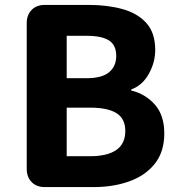

<svg xmlns="http://www.w3.org/2000/svg" viewBox="-20 -763 728 783"><path d="M163 0Q129 0 109 -20.5Q89 -41 89 -74V-669Q89 -702 109 -722.5Q129 -743 163 -743H341Q418 -743 479.5 -726Q541 -709 577 -669Q613 -629 613 -559Q613 -509 587 -462Q561 -415 515 -398V-394Q573 -380 611.5 -336.5Q650 -293 650 -219Q650 -144 611.5 -95.5Q573 -47 507.5 -23.5Q442 0 361 0ZM252 -444H332Q396 -444 425 -468.5Q454 -493 454 -535Q454 -579 424.5 -598Q395 -617 333 -617H252ZM252 -126H348Q418 -126 454.5 -151.5Q491 -177 491 -229Q491 -279 455 -301.5Q419 -324 348 -324H252Z"/></svg>

Font: Chiron GoRound TC EB
Style: Regular
Weight: 700
Designer: Ryoko NISHIZUKA 西塚涼子 (kana, bopomofo & ideographs); Paul D. Hunt (Latin, Greek & Cyrillic); Sandoll Communications 산돌커뮤니
Foundry: Adobe
Version: Version 1.000;hotconv 1.1.1;makeotfexe 2.6.0